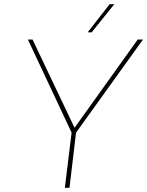

<svg xmlns="http://www.w3.org/2000/svg" viewBox="-20 -889 697 909"><path d="M657 -702 340 -261 309 0H287L319 -261L112 -702H134L333 -284L632 -702ZM414 -736H395L499 -869H521Z"/></svg>

Font: Josefin Sans Thin
Style: Italic
Weight: 200
Italic angle: -7°
Designer: Santiago Orozco
Foundry: Typemade
Version: Version 2.000